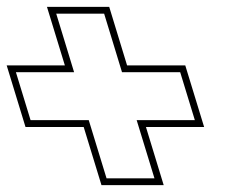

<svg xmlns="http://www.w3.org/2000/svg" viewBox="-188 -641 683 561"><path d="M211.3 -290 241.9 -190 263.3 -120H123.3L101.9 -190L71.3 -290H-28.7H-98.7L-141.5 -430H-71.5H28.5L-2.3 -531L-23.7 -601H116.3L137.7 -531L168.5 -430H268.5H338.5L381.3 -290H311.3ZM238.4 -270H408.4L353.3 -450H183.3L131.1 -621H-50.8L1.5 -450H-168.5L-113.5 -270H56.5L108.5 -100H290.3Z"/></svg>

Font: Nordica Plus
Style: NordicaClassicRgOpOblOl
Weight: 500
Version: Version 1.01